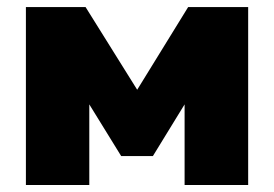

<svg xmlns="http://www.w3.org/2000/svg" viewBox="-20 -530 785 550"><path d="M54.2 0V-509.8H225.1L373 -272.9L519 -509.8H690.9V0H508.8V-231L418 -83H327.1L235.8 -231V0Z"/></svg>

Font: Mulish ExtraBlack
Style: Regular
Weight: 1000
Designer: Vernon Adams
Foundry: Vernon Adams
Version: Version 3.603; ttfautohint (v1.8.3)